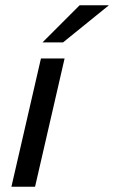

<svg xmlns="http://www.w3.org/2000/svg" viewBox="-20 -710 434 730"><path d="M23.4 0 135.7 -487.8H225.6L113.3 0ZM141.6 -548.8 282.7 -689.9H394L219.7 -548.8Z"/></svg>

Font: Acari Sans Medium
Style: Italic
Weight: 500
Italic angle: -13°
Designer: Alfredo Marco Pradil and Stefan Peev
Foundry: Hanken Design Co.
Version: Version 1.045